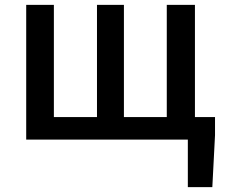

<svg xmlns="http://www.w3.org/2000/svg" viewBox="-20 -570 917 784"><path d="M87 0H747V194H847L858 -18V-92H776V-550H661V-92H486V-550H376V-92H200V-550H87Z"/></svg>

Font: Kinto Sans Med
Style: Regular
Weight: 500
Designer: Authors: Ryoko NISHIZUKA  (kana & ideographs); Paul D. Hunt (Latin, Greek & Cyrillic); Wenlong ZHANG  (bopomofo); Sandol
Foundry: Adobe Systems Incorporated, ookami Inc.
Version: Version 0.001